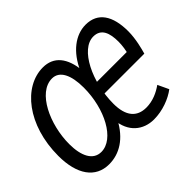

<svg xmlns="http://www.w3.org/2000/svg" viewBox="-128 -667 848 848"><g transform="rotate(-45 295.5 -243.0)"><path d="M124 12C189 12 248 -24 289 -102L278 -111C284 -30 338 12 404 12C458 12 512 -9 546 -35L522 -86C494 -66 458 -49 417 -49C359 -49 326 -86 326 -164C326 -298 393 -437 473 -437C522 -437 536 -396 536 -342C536 -319 532 -293 526 -271L538 -284H321L318 -224H579C585 -245 599 -296 599 -344C599 -441 562 -498 486 -498C423 -498 362 -453 325 -369L333 -366C325 -450 287 -498 219 -498C99 -498 -9 -366 -9 -173C-9 -57 39 12 124 12ZM62 -176C62 -298 125 -435 213 -435C260 -435 284 -386 284 -307C284 -174 219 -51 138 -51C87 -51 62 -101 62 -176Z"/></g></svg>

Font: Source Code Variable
Style: Italic
Weight: 400
Italic angle: -11°
Monospace: yes
Designer: Paul D. Hunt, Teo Tuominen
Foundry: Adobe Systems Incorporated
Version: Version 1.005;PS 1.0;hotconv 16.6.54;makeotf.lib2.5.65590